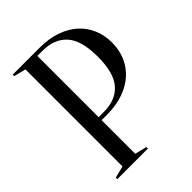

<svg xmlns="http://www.w3.org/2000/svg" viewBox="-202 -804 909 909"><g transform="rotate(-45 252.5 -350.0)"><path d="M190 -250V-25L250 -10V0H45V-10L105 -25V-675L45 -690V-700H225Q287 -700 335.5 -683Q384 -666 417 -636Q450 -606 467.5 -565Q485 -524 485 -475Q485 -426 467.5 -385Q450 -344 417 -314Q384 -284 335.5 -267Q287 -250 225 -250ZM190 -270H225Q304 -270 347 -318Q390 -366 390 -475Q390 -584 347 -632Q304 -680 225 -680H190Z"/></g></svg>

Font: Oranienbaum
Style: Regular
Weight: 400
Designer: Oleg Pospelov and Jovanny Lemonad
Foundry: Oleg Pospelov and jovanny Lemonad
Version: Version 1.001; ttfautohint (v0.91) -l 8 -r 50 -G 200 -x 0 -w